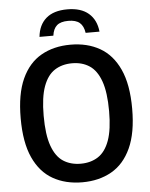

<svg xmlns="http://www.w3.org/2000/svg" viewBox="-62 -994 822 1055"><g transform="rotate(-5 349.0 -467.0)"><path d="M349.5 9.5Q257 9.5 187.8 -29.8Q118.5 -69 80.2 -152.8Q42 -236.5 42 -370Q42 -503.5 80.2 -587.2Q118.5 -671 187.8 -710.2Q257 -749.5 349.5 -749.5Q442 -749.5 511 -710.2Q580 -671 618.5 -587.2Q657 -503.5 657 -370Q657 -236.5 618.5 -152.8Q580 -69 510.8 -29.8Q441.5 9.5 349.5 9.5ZM349.5 -93Q405 -93 445.5 -119.2Q486 -145.5 507.8 -205.5Q529.5 -265.5 529.5 -367Q529.5 -471.5 507.5 -532.8Q485.5 -594 445.2 -620.5Q405 -647 349.5 -647Q294 -647 253.5 -621Q213 -595 191 -535Q169 -475 169 -373Q169 -268 191 -206.8Q213 -145.5 253.5 -119.2Q294 -93 349.5 -93ZM184 -807Q190.5 -872.5 232 -908.5Q273.5 -944.5 349 -944.5Q424.5 -944.5 466.5 -908.2Q508.5 -872 515 -807H438.5Q433 -845 412 -863Q391 -881 349 -881Q307 -881 286.2 -863Q265.5 -845 260.5 -807Z"/></g></svg>

Font: Encode Sans Semi Condensed SemiBold
Style: Regular
Weight: 600
Width: 4
Designer: Multiple Designers
Foundry: Impallari Type
Version: Version 3.000; ttfautohint (v1.8.3) -l 8 -r 50 -G 200 -x 14 